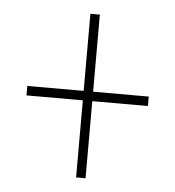

<svg xmlns="http://www.w3.org/2000/svg" viewBox="-41 -667 480 526"><g transform="rotate(5 199.5 -404.0)"><path d="M187 -179V-391H32V-417H187V-629H213V-417H366V-391H213V-179Z"/></g></svg>

Font: Noto Sans Tamil UI ExtraCondensed Thin
Style: Regular
Weight: 100
Width: 2
Designer: Jelle Bosma - Monotype Design Team
Foundry: Monotype Imaging Inc.
Version: Version 2.004; ttfautohint (v1.8.4.7-5d5b)